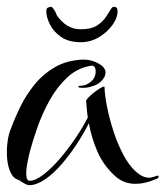

<svg xmlns="http://www.w3.org/2000/svg" viewBox="-46 -545 486 564"><path d="M39 -1Q35 -1 26.5 -5.5Q18 -10 10 -16Q-6 -20 -14.5 -37.5Q-23 -55 -25 -79Q-27 -103 -24 -127Q-21 -151 -14 -167Q-3 -197 13.5 -231Q30 -265 55 -296Q80 -327 115 -347.5Q150 -368 198 -370Q223 -370 243.5 -358.5Q264 -347 264 -332Q264 -319 251.5 -306.5Q239 -294 216 -289Q212 -288 207.5 -287.5Q203 -287 198 -287Q184 -287 184 -290Q184 -293 190 -293Q207 -293 221 -305Q235 -317 235 -335Q235 -353 222 -352Q182 -346 151.5 -317.5Q121 -289 99.5 -250Q78 -211 64 -171Q50 -131 42 -101Q37 -81 33.5 -61Q30 -41 31.5 -27.5Q33 -14 41 -14Q58 -14 81.5 -32Q105 -50 129.5 -78.5Q154 -107 176 -139.5Q198 -172 212 -200Q210 -212 209 -224Q208 -236 207 -248Q207 -252 215.5 -260.5Q224 -269 235 -277Q246 -285 254 -289Q262 -293 261 -288Q262 -263 269 -228.5Q276 -194 288 -157.5Q300 -121 316.5 -90Q333 -59 353 -41Q373 -23 392 -23Q397 -23 401.5 -24.5Q406 -26 410 -27Q414 -29 418 -29Q420 -29 420 -27Q420 -21 412 -19Q381 -5 352 -5Q318 -5 293 -27Q258 -59 240.5 -99Q223 -139 215 -183Q200 -153 179 -121Q158 -89 134 -61.5Q110 -34 85.5 -17.5Q61 -1 39 -1ZM191 -421Q156 -421 133.5 -436.5Q111 -452 100.5 -473.5Q90 -495 90 -512Q90 -521 95.5 -523Q101 -525 104 -525Q107 -525 112 -518Q117 -511 121 -500Q149 -459 191 -459Q221 -459 238 -469.5Q255 -480 265 -495Q275 -510 283 -523Q287 -525 289 -525Q298 -525 299 -516Q301 -496 286 -474Q271 -452 246 -436.5Q221 -421 191 -421Z"/></svg>

Font: Festive
Style: Regular
Weight: 400
Designer: Robert E. Leuschke
Foundry: Robert E. Leuschke
Version: Version 1.101; ttfautohint (v1.8.3)